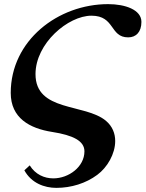

<svg xmlns="http://www.w3.org/2000/svg" viewBox="-20 -705 709 930"><path d="M98 120C132 182 195 205 253 205C325 205 396 183 451 142C500 106 538 40 538 -22C538 -58 525 -93 493 -120C391 -205 152 -162 152 -346C152 -495 310 -629 423 -629C538 -629 511 -524 601 -524C639 -524 665 -550 665 -599C665 -658 586 -685 504 -685C261 -685 32 -509 32 -255C32 -133 124 -83 232 -66C335 -50 389 -22 389 28C389 103 313 159 238 159C195 159 151 140 124 96Z"/></svg>

Font: XITS
Style: Bold Italic
Weight: 700
Italic angle: -16.33°
Designer: MicroPress Inc., with final additions and corrections provided by Coen Hoffman, Elsevier (retired)
Version: Version 1.105